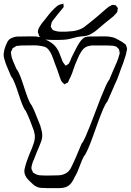

<svg xmlns="http://www.w3.org/2000/svg" viewBox="-34 -768 714 1048"><path d="M638 -423Q629 -401 617 -366Q605 -331 593 -308Q583 -286 573 -261.5Q563 -237 552 -214Q543 -205 530 -175Q517 -145 502.5 -105Q488 -65 473.5 -24.5Q459 16 446 46Q433 76 424 85Q412 107 400.5 140Q389 173 375 196Q367 215 355 231Q343 247 323 254Q307 259 289 259Q271 259 254 259Q242 259 230 259Q218 259 206 258Q199 258 190 257.5Q181 257 173 254Q158 249 147 239Q136 229 125 218Q121 213 116 208Q111 203 108 197Q95 176 100.5 152.5Q106 129 114 107Q120 90 126.5 74Q133 58 140 42Q145 28 150 14Q155 0 156 -15Q157 -26 155 -36.5Q153 -47 150 -57Q142 -80 130 -110Q118 -140 107 -162Q97 -173 87 -199Q77 -225 67 -256Q57 -287 47 -313Q37 -339 27 -350Q20 -367 12.5 -384.5Q5 -402 -2 -419Q-6 -433 -10.5 -446.5Q-15 -460 -14 -474Q-13 -485 -10.5 -495.5Q-8 -506 -4 -516Q0 -526 5 -536.5Q10 -547 18 -554Q20 -556 22.5 -557Q25 -558 27 -559Q44 -568 62.5 -568.5Q81 -569 100 -569Q120 -569 142.5 -569.5Q165 -570 185 -565Q194 -563 202.5 -559Q211 -555 219 -550Q234 -543 248.5 -533Q263 -523 273 -509Q285 -493 292 -473Q299 -453 307 -434Q312 -424 319 -416Q320 -415 321.5 -412.5Q323 -410 324 -410Q326 -410 329.5 -412.5Q333 -415 334 -415Q335 -417 337 -417.5Q339 -418 340 -419Q342 -421 343.5 -424.5Q345 -428 346 -429Q349 -435 351.5 -441Q354 -447 356 -453Q364 -468 375.5 -492Q387 -516 401 -537Q415 -558 430 -565Q444 -569 460 -569Q476 -569 491 -569Q512 -569 535 -569.5Q558 -570 578 -565Q588 -563 596.5 -559Q605 -555 613 -550Q621 -546 629.5 -541Q638 -536 645 -530Q647 -529 649.5 -527Q652 -525 653 -523L656 -515Q657 -512 658 -509Q659 -506 659 -503Q660 -499 659 -495.5Q658 -492 657 -489Q655 -473 649 -456.5Q643 -440 638 -423ZM518 -520Q499 -520 476.5 -520Q454 -520 436 -512Q421 -504 409.5 -486Q398 -468 390 -448Q382 -428 375 -413Q368 -392 360.5 -371Q353 -350 342 -330Q341 -327 339.5 -323Q338 -319 336 -317Q335 -316 331 -315Q327 -314 325 -312Q321 -308 317 -308Q316 -309 313.5 -312Q311 -315 309 -316Q302 -322 298.5 -330.5Q295 -339 292 -348Q285 -368 278.5 -387.5Q272 -407 264 -426Q260 -437 256 -448.5Q252 -460 247 -471Q243 -480 236.5 -489.5Q230 -499 222 -506Q215 -511 206.5 -513.5Q198 -516 190 -517Q171 -521 151.5 -520.5Q132 -520 112 -520Q101 -520 89.5 -520Q78 -520 67 -518Q64 -518 60.5 -518Q57 -518 54 -516Q52 -515 49.5 -513.5Q47 -512 45 -510Q43 -509 40 -508Q37 -507 35 -505L32 -497Q31 -495 29 -491.5Q27 -488 26 -485Q25 -482 26 -478.5Q27 -475 27 -472Q28 -462 30.5 -453Q33 -444 37 -435Q42 -424 46.5 -413Q51 -402 56 -391Q66 -380 76.5 -352.5Q87 -325 97.5 -292Q108 -259 118.5 -231.5Q129 -204 139 -193Q151 -171 163.5 -138Q176 -105 186 -82Q191 -66 194.5 -50Q198 -34 196 -17Q194 -4 189 8.5Q184 21 179 34Q172 50 165.5 65.5Q159 81 153 98Q149 106 145.5 115Q142 124 140 133Q139 137 138 143.5Q137 150 138 154Q139 160 143 165Q144 167 144.5 169.5Q145 172 146 174Q148 175 151 176.5Q154 178 155 179Q169 188 185 189Q198 190 210.5 190Q223 190 236 190Q259 190 286 189Q313 188 333 173Q347 162 355 145Q363 128 370 113Q381 90 391.5 63.5Q402 37 412 15Q420 7 431.5 -19Q443 -45 457.5 -81.5Q472 -118 487 -158.5Q502 -199 516.5 -235.5Q531 -272 543 -298.5Q555 -325 562 -332Q572 -355 583 -381.5Q594 -408 604 -430Q608 -440 611.5 -449.5Q615 -459 617 -469Q618 -471 619 -474.5Q620 -478 619 -480Q619 -484 618 -487.5Q617 -491 616 -495Q616 -499 615 -500Q614 -502 610 -504Q608 -506 605 -509.5Q602 -513 599 -514Q586 -519 571 -519Q558 -520 545 -520Q532 -520 518 -520ZM539 -642Q519 -625 496.5 -606Q474 -587 451 -577Q436 -571 419.5 -570Q403 -569 387 -566Q376 -564 365.5 -560.5Q355 -557 344 -555Q329 -552 314 -551Q299 -550 284 -550Q270 -550 255 -550Q240 -550 226 -551Q219 -552 210 -553.5Q201 -555 195 -559Q185 -563 179 -573L176 -584Q175 -586 174 -588.5Q173 -591 173 -592Q172 -597 174 -603Q176 -609 177 -613Q178 -616 182 -622Q187 -631 193.5 -639.5Q200 -648 207 -656Q220 -672 233 -689Q246 -706 262 -721Q268 -726 275 -732.5Q282 -739 290 -742Q294 -744 298 -744.5Q302 -745 306 -746Q308 -747 309.5 -748Q311 -749 312 -748Q313 -747 312.5 -745.5Q312 -744 312 -743Q313 -740 313.5 -736Q314 -732 313 -729Q313 -728 311 -726Q309 -724 308 -723L296 -708Q288 -698 279.5 -688Q271 -678 263 -667Q259 -662 254 -655.5Q249 -649 247 -642Q246 -639 245.5 -635Q245 -631 244 -627Q244 -626 243.5 -625Q243 -624 243 -622Q245 -618 246 -617Q248 -614 250 -610Q252 -606 254 -604Q256 -603 260 -602Q264 -601 266 -600Q280 -595 295 -595Q310 -595 324 -595Q344 -596 363 -598Q382 -600 400 -607Q414 -612 425.5 -620.5Q437 -629 448 -638Q462 -649 476 -660.5Q490 -672 503 -683Q515 -693 526 -703Q537 -713 549 -723Q559 -732 571 -737Q572 -738 574 -739.5Q576 -741 578 -741Q581 -742 585 -741Q589 -740 592 -740Q596 -740 598 -739Q600 -738 601 -736Q602 -734 603 -732Q605 -731 607 -728Q609 -725 609 -723Q610 -721 608 -717Q607 -714 607 -709.5Q607 -705 605 -701Q604 -700 602.5 -698.5Q601 -697 600 -695Q596 -691 592.5 -687Q589 -683 585 -679Z"/></svg>

Font: Rubik Vinyl
Style: Regular
Weight: 400
Designer: Hubert and Fischer, NaN
Foundry: Hubert and Fischer, NaN
Version: Version 2.200